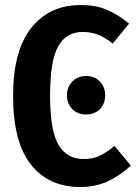

<svg xmlns="http://www.w3.org/2000/svg" viewBox="-20 -728 545 763"><path d="M493 -634 428 -555Q396 -580 368.5 -590.5Q341 -601 308 -601Q244 -601 211.5 -544.5Q179 -488 179 -347Q179 -209 212.5 -152.5Q246 -96 312 -96Q348 -96 374 -108Q400 -120 435 -148L500 -70Q458 -31 409.5 -8Q361 15 298 15Q173 15 102.5 -74.5Q32 -164 32 -347Q32 -527 104.5 -617.5Q177 -708 300 -708Q359 -708 403 -690Q447 -672 493 -634ZM398 -349Q398 -316 377 -294.5Q356 -273 322 -273Q289 -273 267.5 -294.5Q246 -316 246 -349Q246 -382 267.5 -404Q289 -426 322 -426Q356 -426 377 -404Q398 -382 398 -349Z"/></svg>

Font: Fira Sans Compressed SemiBold
Style: Regular
Weight: 600
Width: 1
Designer: bBox Type GmbH & Carrois Corporate GbR & Edenspiekermann AG
Foundry: bBox Type GmbH & Carrois Corporate GbR & Edenspiekermann AG
Version: Version 4.301